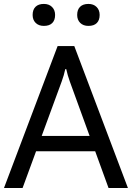

<svg xmlns="http://www.w3.org/2000/svg" viewBox="-20 -948 665 968"><path d="M0 0 270.5 -715.8H354.5L625 0H527.3L332 -537.1Q326.2 -553.2 321.8 -568.4Q317.4 -583.5 314 -599.6H309.1Q305.7 -583.5 301.3 -568.4Q296.9 -553.2 291 -537.1L93.8 0ZM116.2 -185.5 145 -262.7H479L507.3 -185.5ZM144.5 -872.6Q144.5 -899.4 159.2 -913.8Q173.8 -928.2 201.2 -928.2Q227.1 -928.2 242.4 -912.8Q257.8 -897.5 257.8 -872.6Q257.8 -846.2 243.4 -831.8Q229 -817.4 201.2 -817.4Q175.3 -817.4 159.9 -832.5Q144.5 -847.7 144.5 -872.6ZM369.1 -872.6Q369.1 -899.4 383.8 -913.8Q398.4 -928.2 425.8 -928.2Q451.7 -928.2 467 -912.8Q482.4 -897.5 482.4 -872.6Q482.4 -846.2 468 -831.8Q453.6 -817.4 425.8 -817.4Q399.9 -817.4 384.5 -832.5Q369.1 -847.7 369.1 -872.6Z"/></svg>

Font: RobotoFlex
Style: Regular
Weight: 400
Designer: Berlow after Robertson
Foundry: Google
Version: Version 2.136